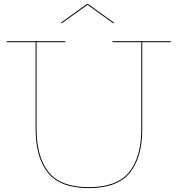

<svg xmlns="http://www.w3.org/2000/svg" viewBox="-20 -965 918 992"><path d="M863 -752V-747H715V-299Q715 -151 650.5 -72Q586 7 439 7Q292 7 228 -72Q164 -151 164 -299V-747H15V-752H317V-747H169V-299Q169 -153 231.5 -75.5Q294 2 439 2Q584 2 647 -75.5Q710 -153 710 -299V-747H561V-752ZM569 -848 566 -844 432 -940 298 -844 295 -848 430 -945H434Z"/></svg>

Font: Hepta Slab Hairline
Style: Regular
Weight: 400
Designer: Michael LaGattuta
Foundry: Michael LaGattuta
Version: Version 1.100; ttfautohint (v1.8) -l 8 -r 50 -G 200 -x 14 -D